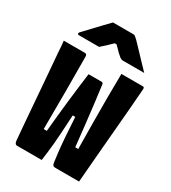

<svg xmlns="http://www.w3.org/2000/svg" viewBox="-224 -1061 1048 1175"><g transform="rotate(30 300.0 -473.5)"><path d="M15 -700H165Q178 -700 179 -683Q180 -577 180 -444.5Q180 -312 179 -170H201Q211 -280 223 -387Q235 -494 249 -598H341Q351 -598 353 -587Q360 -535 368.5 -466Q377 -397 385.5 -320.5Q394 -244 402 -170H423Q422 -274 421 -361.5Q420 -449 420.5 -531Q421 -613 422 -700H574Q585 -700 584 -686Q580 -626 573 -544Q566 -462 558 -369Q550 -276 542 -181Q534 -86 527 0H360Q348 0 343 -5Q338 -10 336 -23Q332 -53 327.5 -90.5Q323 -128 318.5 -185.5Q314 -243 309 -331H291Q287 -258 284 -207.5Q281 -157 277.5 -121.5Q274 -86 270.5 -57.5Q267 -29 263 0H88Q82 0 77 -5Q72 -10 70 -24Q66 -68 60.5 -135.5Q55 -203 48.5 -285.5Q42 -368 35 -455.5Q28 -543 21 -626Q20 -646 18.5 -664.5Q17 -683 15 -700ZM220 -947H363Q371 -947 376 -943.5Q381 -940 394 -928Q404 -918 429 -891.5Q454 -865 484.5 -833Q515 -801 540 -775H394Q383 -775 378 -777Q373 -779 366 -784Q357 -791 343 -804.5Q329 -818 306 -842H293Q270 -819 253 -803.5Q236 -788 221 -775H80Q69 -775 69 -783Q69 -787 72 -791Q75 -795 88 -808Q104 -825 129 -851.5Q154 -878 179.5 -905Q205 -932 220 -947Z"/></g></svg>

Font: Recursive Mn Lnr St Blk
Style: Regular
Weight: 900
Monospace: yes
Version: Version 1.079;hotconv 1.0.112;makeotfexe 2.5.65598; ttfautoh